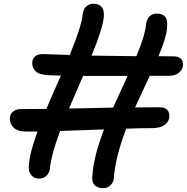

<svg xmlns="http://www.w3.org/2000/svg" viewBox="-20 -826 994 1019"><path d="M118.2 -127.9Q72.8 -127.9 51.8 -149.2Q30.8 -170.4 32.2 -200.2Q33.7 -220.7 49.6 -233.9Q65.4 -247.1 88.9 -247.1Q111.3 -247.1 157.2 -247.6Q203.1 -248 226.1 -248Q253.9 -314 303.2 -424.8Q259.3 -426.8 236.8 -426.8Q189.5 -428.7 170.2 -446.8Q150.9 -464.8 150.9 -491.2Q150.9 -513.2 165.3 -526.1Q179.7 -539.1 207 -539.1Q226.6 -539.1 350.1 -534.2Q413.1 -687.5 418 -746.1Q421.4 -774.9 436 -790Q450.7 -805.2 474.1 -806.2Q505.4 -806.2 519.8 -788.6Q534.2 -771 530.8 -736.8Q525.9 -675.8 465.8 -530.8Q562.5 -529.3 704.1 -527.8Q750 -638.7 754.9 -695.8Q762.7 -752.4 812 -753.9Q843.8 -753.9 857.4 -736.1Q871.1 -718.3 866.2 -674.8Q862.3 -623.5 820.8 -527.8Q845.7 -526.9 899.9 -526.9Q949.7 -526.9 951.2 -485.8Q952.1 -460 931.9 -441.9Q911.6 -423.8 877.9 -423.8H774.9Q706.1 -276.4 696.8 -255.9Q740.7 -256.8 826.2 -256.8Q877.4 -256.8 878.9 -211.9Q879.9 -185.5 857.9 -166.5Q835.9 -147.5 794.9 -146Q726.1 -146 649.9 -143.1Q591.8 7.8 584 122.1Q580.6 145.5 563.5 159.7Q546.4 173.8 524.9 172.9Q495.6 171.9 480.7 154.8Q465.8 137.7 470.2 105Q478 0 532.2 -139.2Q330.1 -131.8 298.8 -130.9Q250 1 245.1 69.8Q241.2 93.3 225.1 107.9Q209 122.6 186 122.1Q159.2 121.1 144 101.3Q128.9 81.5 133.8 46.9Q137.7 -15.1 179.2 -127.9ZM420.9 -422.9Q383.8 -336.9 346.2 -250Q384.8 -251 462.9 -252.4Q541 -253.9 580.1 -254.9Q580.6 -255.9 657.2 -422.9Z"/></svg>

Font: Shantell Sans Bouncy
Style: Italic
Weight: 500
Italic angle: -11.31°
Designer: Stephen Nixon, Anya Danilova, Shantell Martin
Foundry: Arrow Type
Version: Version 1.006;[9816181b4]